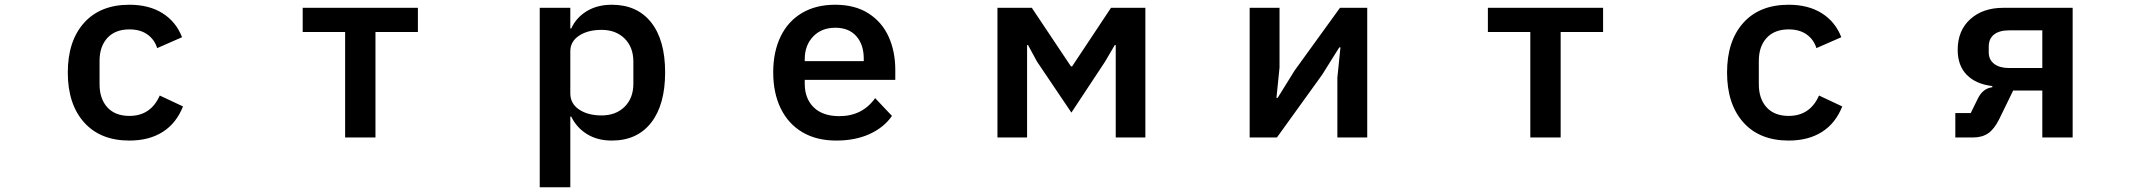

<svg xmlns="http://www.w3.org/2000/svg" viewBox="-20 -580 9040 810"><path d="M266 -274Q266 -407 334.5 -483.5Q403 -560 526 -560Q609 -560 666 -524Q723 -488 748 -423L643 -377Q632 -413 602 -434.5Q572 -456 526 -456Q466 -456 433 -420Q400 -384 400 -323V-225Q400 -163 433 -127Q466 -91 526 -91Q616 -91 654 -177L752 -131Q724 -60 666.5 -23.5Q609 13 526 13Q403 13 334.5 -64Q266 -141 266 -274Z M1564 0H1436V-445H1257V-547H1743V-445H1564Z M2257 210V-547H2386V-460H2390Q2411 -506 2455.5 -533Q2500 -560 2561 -560Q2668 -560 2727 -485.5Q2786 -411 2786 -275Q2786 -138 2727 -62.5Q2668 13 2561 13Q2500 13 2456 -14.5Q2412 -42 2390 -88H2386V210ZM2652 -227V-320Q2652 -381 2615 -417.5Q2578 -454 2518 -454Q2460 -454 2423 -429.5Q2386 -405 2386 -364V-186Q2386 -143 2423 -118Q2460 -93 2518 -93Q2578 -93 2615 -129.5Q2652 -166 2652 -227Z M3242 -275Q3242 -361 3273 -425.5Q3304 -490 3363 -525Q3422 -560 3503 -560Q3587 -560 3644 -523.5Q3701 -487 3729 -425Q3757 -363 3757 -285V-243H3375V-227Q3375 -164 3413 -127Q3451 -90 3521 -90Q3618 -90 3672 -166L3743 -91Q3709 -42 3648.5 -14.5Q3588 13 3508 13Q3425 13 3365.5 -22Q3306 -57 3274 -122Q3242 -187 3242 -275ZM3375 -330V-322H3624V-332Q3624 -392 3592.5 -427.5Q3561 -463 3504 -463Q3446 -463 3410.5 -426Q3375 -389 3375 -330Z M4313 0H4188V-547H4333L4498 -300H4503L4667 -547H4812V0H4687V-390H4683L4642 -320L4500 -105L4355 -320L4317 -390H4313Z M5367 0H5252V-547H5378V-295L5365 -167H5370L5442 -283L5633 -547H5748V0H5622V-252L5635 -380H5630L5558 -265Z M6564 0H6436V-445H6257V-547H6743V-445H6564Z M7266 -274Q7266 -407 7334.5 -483.5Q7403 -560 7526 -560Q7609 -560 7666 -524Q7723 -488 7748 -423L7643 -377Q7632 -413 7602 -434.5Q7572 -456 7526 -456Q7466 -456 7433 -420Q7400 -384 7400 -323V-225Q7400 -163 7433 -127Q7466 -91 7526 -91Q7616 -91 7654 -177L7752 -131Q7724 -60 7666.5 -23.5Q7609 13 7526 13Q7403 13 7334.5 -64Q7266 -141 7266 -274Z M8229 0V-103H8294L8324 -164Q8345 -207 8385 -212V-217Q8316 -225 8277.5 -264Q8239 -303 8239 -370Q8239 -451 8292 -499Q8345 -547 8431 -547H8724V0H8596V-198H8473L8414 -77Q8393 -35 8367.5 -17.5Q8342 0 8303 0ZM8596 -293V-452H8456Q8415 -452 8392.5 -434.5Q8370 -417 8370 -383V-359Q8370 -328 8393 -310.5Q8416 -293 8456 -293Z"/></svg>

Font: IBM Plex Sans JP SemiBold
Style: Regular
Weight: 600
Designer: Mike Abbink; Paul van der Laan; Pieter van Rosmalen; Wujin Sim; Yejin Wi; Jinhee Kim; Boomi Park; Yona Kim; Kichan Ma
Foundry: Sandoll Inc.
Version: Version 1.001